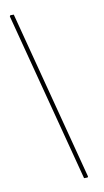

<svg xmlns="http://www.w3.org/2000/svg" viewBox="-89 -717 469 870"><g transform="rotate(-10 145.5 -282.5)"><path d="M225 110 21 -670 24 -675H40L244 106L241 110Z"/></g></svg>

Font: Alegreya Sans SC Thin
Style: Regular
Weight: 100
Designer: Juan Pablo del Peral
Foundry: Huerta Tipografica
Version: Version 2.007